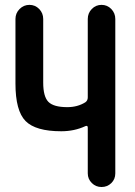

<svg xmlns="http://www.w3.org/2000/svg" viewBox="-20 -750 540 770"><path d="M225.6 -223.6Q123 -223.6 82.5 -264.6Q42 -305.7 42 -415V-673.8Q42 -697.3 58.6 -713.9Q75.2 -730.5 98.1 -730.5Q121.1 -730.5 137.2 -713.9Q153.3 -697.3 153.3 -673.8V-418.9Q153.3 -362.3 174.3 -341.3Q195.3 -320.3 250 -320.3Q291 -320.3 322.3 -339.8Q332 -346.7 332 -359.4V-673.8Q332 -697.3 348.1 -713.9Q364.3 -730.5 387.2 -730.5Q410.2 -730.5 426.3 -713.9Q442.4 -697.3 442.4 -673.8V-54.7Q442.4 -31.2 426.3 -15.6Q410.2 0 387.2 0Q364.3 0 348.1 -16.1Q332 -32.2 332 -54.7V-238.3Q332 -248 322.3 -244.1Q278.3 -223.6 225.6 -223.6Z"/></svg>

Font: Rounded-X Mgen+ 2m medium
Style: Regular
Weight: 500
Designer: [Source Han Sans]
Ryoko NISHIZUKA  (kana & ideographs); Paul D. Hunt (Latin, Greek & Cyrillic); Wenlong ZHANG  (bopomofo
Version: Version 1.059.20150602